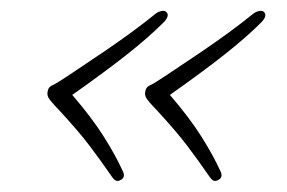

<svg xmlns="http://www.w3.org/2000/svg" viewBox="-20 -412 526 352"><path d="M68 -247Q69.5 -253 77 -256.2Q84.5 -259.5 107.5 -275Q146 -300.5 172.8 -318.8Q199.5 -337 221 -352.8Q242.5 -368.5 265.5 -387Q270 -390.5 276 -391.8Q282 -393 285 -390Q292 -383 279.5 -370.5Q252 -343 212 -311.5Q172 -280 112.5 -238Q149 -195.5 170.5 -161.2Q192 -127 205 -98.5Q210.5 -87.5 202 -82.5Q196 -79 192.2 -81Q188.5 -83 185.5 -87.5Q164.5 -118 144.2 -144.8Q124 -171.5 87.5 -211Q72 -227 68.8 -233Q65.5 -239 68 -247ZM247 -247Q248.5 -253 256 -256.2Q263.5 -259.5 286.5 -275Q325 -300.5 351.8 -318.8Q378.5 -337 400 -352.8Q421.5 -368.5 444.5 -387Q449 -390.5 455 -391.8Q461 -393 464 -390Q471 -383 458.5 -370.5Q431 -343 391 -311.5Q351 -280 291.5 -238Q328 -195.5 349.5 -161.2Q371 -127 384 -98.5Q389.5 -87.5 381 -82.5Q375 -79 371.2 -81Q367.5 -83 364.5 -87.5Q343.5 -118 323.2 -144.8Q303 -171.5 266.5 -211Q251 -227 247.8 -233Q244.5 -239 247 -247Z"/></svg>

Font: Fraunces 9pt Soft Thin
Style: Italic
Weight: 100
Italic angle: -16°
Version: Version 1.000;[b76b70a41]